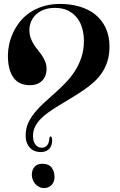

<svg xmlns="http://www.w3.org/2000/svg" viewBox="-20 -850 605 972"><path d="M194.8 -21Q226.1 -21 241 -2Q255.9 17.1 255.9 44.9Q255.9 62 250.2 73.2Q244.6 84.5 236.6 90.8Q228.5 97.2 219.7 99.6Q210.9 102.1 204.1 102.1Q189.9 102.1 178.5 96.4Q167 90.8 158.7 81.3Q150.4 71.8 145.8 59.6Q141.1 47.4 141.1 34.2Q141.1 11.2 154.5 -4.9Q168 -21 194.8 -21ZM285.2 -830.1Q335.9 -830.1 381.3 -817.1Q426.8 -804.2 460.7 -777.6Q494.6 -751 514.4 -710.2Q534.2 -669.4 534.2 -613.8Q534.2 -574.7 524.9 -543.2Q515.6 -511.7 498.5 -485.1Q481.4 -458.5 456.8 -435.8Q432.1 -413.1 400.9 -392.1Q368.2 -370.1 336.7 -351.3Q305.2 -332.5 276.9 -315.2Q248.5 -297.9 224.9 -281Q201.2 -264.2 183.8 -245.8Q166.5 -227.5 156.7 -206.8Q147 -186 147 -161.1Q147 -145.5 150.9 -134.5Q154.8 -123.5 160.9 -116.2Q167 -108.9 175 -105.5Q183.1 -102.1 191.9 -102.1Q202.1 -102.1 209 -106.2Q215.8 -110.4 220.2 -116.5Q224.6 -122.6 226.6 -129.4Q228.5 -136.2 229 -142.1Q230 -150.4 231 -154.8Q231.9 -159.2 235.8 -159.2Q239.7 -159.2 241.9 -153.6Q244.1 -147.9 244.1 -139.2Q244.1 -127.4 240.7 -116.7Q237.3 -106 230.5 -97.9Q223.6 -89.8 212.4 -85Q201.2 -80.1 186 -80.1Q171.9 -80.1 158.2 -84.7Q144.5 -89.4 133.8 -99.6Q123 -109.9 116.5 -126Q109.9 -142.1 109.9 -165Q109.9 -198.7 122.6 -226.8Q135.3 -254.9 156 -280.3Q176.8 -305.7 203.1 -329.6Q229.5 -353.5 257.3 -378.4Q285.2 -403.3 311.5 -430.4Q337.9 -457.5 358.6 -489.5Q379.4 -521.5 392.1 -559.3Q404.8 -597.2 404.8 -644Q404.8 -674.3 397 -704.1Q389.2 -733.9 371.8 -757.3Q354.5 -780.8 326.4 -795.4Q298.3 -810.1 257.8 -810.1Q226.6 -810.1 202.6 -801Q178.7 -792 162.4 -776.6Q146 -761.2 137.5 -741Q128.9 -720.7 128.9 -698.2Q128.9 -675.8 135.3 -658Q141.6 -640.1 151.4 -624.8Q161.1 -609.4 172.4 -595.7Q183.6 -582 193.4 -567.4Q203.1 -552.7 209.5 -536.4Q215.8 -520 215.8 -500Q215.8 -485.4 211.2 -470.9Q206.5 -456.5 196.3 -444.8Q186 -433.1 169.9 -426Q153.8 -418.9 130.9 -418.9Q74.7 -418.9 47.4 -458.3Q20 -497.6 20 -568.8Q20 -594.2 25.9 -623.3Q31.7 -652.3 44.9 -681.4Q58.1 -710.4 78.6 -737.3Q99.1 -764.2 128.7 -784.7Q158.2 -805.2 197 -817.6Q235.8 -830.1 285.2 -830.1Z"/></svg>

Font: Henny Penny
Style: Regular
Weight: 400
Version: Version 1.001